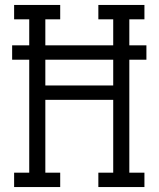

<svg xmlns="http://www.w3.org/2000/svg" viewBox="-20 -755 640 775"><path d="M37 0V-58H98V-514H29V-572H98V-677H37V-735H223V-677H163V-572H437V-677H377V-735H563V-677H502V-572H571V-514H502V-58H563V0H377V-58H437V-352H163V-58H223V0ZM163 -410H437V-514H163Z"/></svg>

Font: Iosevka Etoile Light
Style: Regular
Weight: 300
Designer: Belleve Invis
Foundry: Belleve Invis
Version: Version 25.0.1; ttfautohint (v1.8.4)